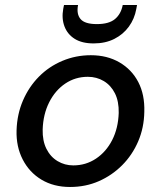

<svg xmlns="http://www.w3.org/2000/svg" viewBox="-20 -733 642 765"><path d="M259 12Q194 12 145.5 -17Q97 -46 70.5 -97.5Q44 -149 46 -214Q48 -278 71.5 -332.5Q95 -387 135 -427.5Q175 -468 228.5 -490.5Q282 -513 342 -513Q407 -513 456 -484.5Q505 -456 531 -406Q557 -356 555 -288Q554 -224 530.5 -169.5Q507 -115 466.5 -74.5Q426 -34 373.5 -11Q321 12 259 12ZM272 -74Q322 -74 362.5 -101Q403 -128 427 -175Q451 -222 453 -283Q454 -329 438 -361Q422 -393 393.5 -410Q365 -427 330 -427Q280 -427 240 -400Q200 -373 176 -325.5Q152 -278 150 -217Q149 -172 165 -140Q181 -108 209.5 -91Q238 -74 272 -74ZM353 -560Q307 -560 278 -578Q249 -596 237 -627.5Q225 -659 232 -698L235 -713H291Q284 -677 301 -657Q318 -637 366 -637Q414 -637 438 -657Q462 -677 469 -713H526L523 -697Q516 -658 493.5 -627Q471 -596 435.5 -578Q400 -560 353 -560Z"/></svg>

Font: DM Sans 18pt Medium
Style: Italic
Weight: 500
Italic angle: -10°
Designer: Colophon Foundry, Jonny Pinhorn
Foundry: Colophon Foundry
Version: Version 4.004;gftools[0.9.30]